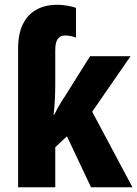

<svg xmlns="http://www.w3.org/2000/svg" viewBox="-20 -786 576 806"><path d="M221 -766Q240 -766 263.5 -762Q287 -758 299 -753V-628Q289 -632 277.5 -634.5Q266 -637 253 -637Q233 -637 222.5 -622.5Q212 -608 212 -576V-438Q212 -404 210.5 -370.5Q209 -337 205 -305H208Q215 -319 222.5 -333Q230 -347 238.5 -360.5Q247 -374 254 -384L358 -550H528L367 -317L536 0H362L261 -214L212 -168V0H56V-582Q56 -643 75.5 -683.5Q95 -724 132 -745Q169 -766 221 -766Z"/></svg>

Font: Noto Sans Display Condensed ExtraBold
Style: Regular
Weight: 800
Width: 3
Designer: Monotype Design Team
Foundry: Monotype Imaging Inc.
Version: Version 2.003